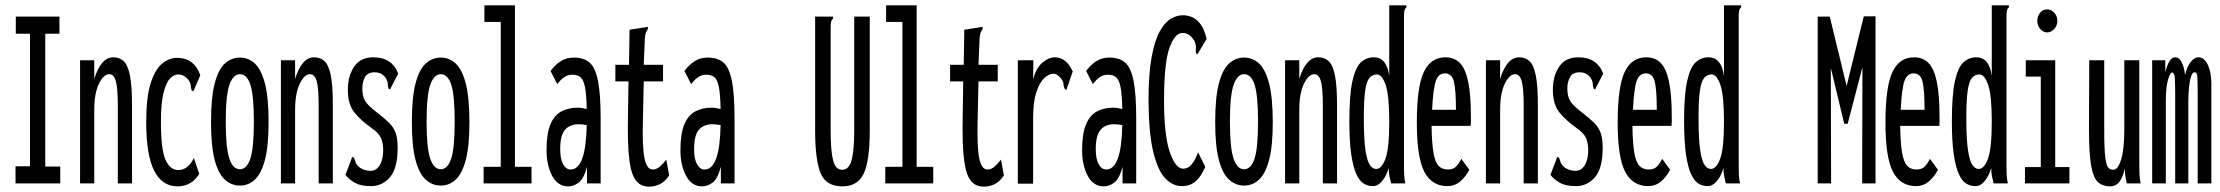

<svg xmlns="http://www.w3.org/2000/svg" viewBox="-20 -685 8290 717"><path d="M38 0V-64H92V-559H39V-623H202V-559H149V-63H205V0Z M279 0V-460H332V-390Q357 -471 403 -471Q426 -471 441.5 -457Q457 -443 465 -404.5Q473 -366 473 -291V0H420V-289Q420 -357 412.5 -382.5Q405 -408 388 -408Q367 -408 349.5 -372.5Q332 -337 332 -273V0Z M644 11Q585 11 555.5 -48Q526 -107 526 -229Q526 -321 542.5 -373.5Q559 -426 585.5 -447.5Q612 -469 641 -469Q705 -469 728 -404L706 -353L702 -344L696 -347Q693 -355 692.5 -365Q692 -375 683 -388Q666 -407 644 -407Q630 -407 615.5 -392.5Q601 -378 591 -339.5Q581 -301 581 -229Q581 -127 598 -88.5Q615 -50 646 -50Q682 -50 704 -95L724 -36Q710 -12 689 -0.5Q668 11 644 11Z M876 8Q844 8 819.5 -14.5Q795 -37 781.5 -88.5Q768 -140 768 -229Q768 -320 781.5 -372.5Q795 -425 819.5 -447.5Q844 -470 876 -470Q908 -470 932 -447.5Q956 -425 969.5 -372.5Q983 -320 983 -229Q983 -140 969.5 -88.5Q956 -37 932 -14.5Q908 8 876 8ZM876 -53Q902 -53 915 -93Q928 -133 928 -230Q928 -330 915 -369Q902 -408 876 -408Q851 -408 837 -369Q823 -330 823 -230Q823 -133 836.5 -93Q850 -53 876 -53Z M1029 0V-460H1082V-390Q1107 -471 1153 -471Q1176 -471 1191.5 -457Q1207 -443 1215 -404.5Q1223 -366 1223 -291V0H1170V-289Q1170 -357 1162.5 -382.5Q1155 -408 1138 -408Q1117 -408 1099.5 -372.5Q1082 -337 1082 -273V0Z M1365 10Q1327 10 1305 -2.5Q1283 -15 1270 -32L1292 -90L1295 -99L1301 -97Q1305 -90 1307 -81.5Q1309 -73 1320 -62Q1330 -54 1341.5 -50.5Q1353 -47 1364 -47Q1385 -47 1398 -68Q1411 -89 1411 -125Q1411 -151 1402.5 -170Q1394 -189 1366 -208Q1328 -235 1303.5 -265Q1279 -295 1279 -350Q1279 -401 1302.5 -436Q1326 -471 1374 -471Q1444 -471 1467 -410L1441 -360L1437 -351L1431 -354Q1428 -362 1428 -372Q1428 -382 1419 -396Q1404 -415 1379 -415Q1353 -415 1343 -397Q1333 -379 1333 -355Q1333 -324 1344.5 -306.5Q1356 -289 1389 -264Q1416 -243 1432.5 -227Q1449 -211 1457 -190Q1465 -169 1465 -133Q1465 -57 1436.5 -23.5Q1408 10 1365 10Z M1626 8Q1594 8 1569.5 -14.5Q1545 -37 1531.5 -88.5Q1518 -140 1518 -229Q1518 -320 1531.5 -372.5Q1545 -425 1569.5 -447.5Q1594 -470 1626 -470Q1658 -470 1682 -447.5Q1706 -425 1719.5 -372.5Q1733 -320 1733 -229Q1733 -140 1719.5 -88.5Q1706 -37 1682 -14.5Q1658 8 1626 8ZM1626 -53Q1652 -53 1665 -93Q1678 -133 1678 -230Q1678 -330 1665 -369Q1652 -408 1626 -408Q1601 -408 1587 -369Q1573 -330 1573 -230Q1573 -133 1586.5 -93Q1600 -53 1626 -53Z M1786 0V-62H1850V-603H1789V-665H1903V-62H1965V0Z M2102 11Q2063 11 2042 -28.5Q2021 -68 2021 -124Q2021 -186 2035.5 -220.5Q2050 -255 2076.5 -269Q2103 -283 2138 -283Q2151 -283 2171 -278Q2170 -330 2165 -357.5Q2160 -385 2149 -395.5Q2138 -406 2117 -406Q2101 -406 2088 -397.5Q2075 -389 2061 -371L2036 -420Q2053 -443 2074 -456.5Q2095 -470 2123 -470Q2160 -470 2181.5 -451.5Q2203 -433 2213 -384Q2223 -335 2223 -243V0H2172V-62Q2160 -17 2141 -3Q2122 11 2102 11ZM2072 -128Q2072 -91 2083 -71.5Q2094 -52 2111 -52Q2168 -52 2171 -218Q2155 -221 2141 -221Q2108 -221 2090 -200.5Q2072 -180 2072 -128Z M2404 12Q2373 12 2355 -10.5Q2337 -33 2330 -89.5Q2323 -146 2325 -248L2327 -381H2278V-443H2329L2331 -574L2389 -583L2399 -585L2400 -578Q2395 -570 2392 -563Q2389 -556 2388 -539L2384 -443H2456V-381H2384L2381 -243Q2378 -139 2386.5 -95.5Q2395 -52 2417 -52Q2433 -52 2446 -64.5Q2459 -77 2468 -89L2479 -30Q2463 -6 2443.5 3Q2424 12 2404 12Z M2602 11Q2563 11 2542 -28.5Q2521 -68 2521 -124Q2521 -186 2535.5 -220.5Q2550 -255 2576.5 -269Q2603 -283 2638 -283Q2651 -283 2671 -278Q2670 -330 2665 -357.5Q2660 -385 2649 -395.5Q2638 -406 2617 -406Q2601 -406 2588 -397.5Q2575 -389 2561 -371L2536 -420Q2553 -443 2574 -456.5Q2595 -470 2623 -470Q2660 -470 2681.5 -451.5Q2703 -433 2713 -384Q2723 -335 2723 -243V0H2672V-62Q2660 -17 2641 -3Q2622 11 2602 11ZM2572 -128Q2572 -91 2583 -71.5Q2594 -52 2611 -52Q2668 -52 2671 -218Q2655 -221 2641 -221Q2608 -221 2590 -200.5Q2572 -180 2572 -128Z M3126 11Q3064 11 3044 -39.5Q3024 -90 3024 -195V-623H3091V-616Q3085 -610 3083.5 -603Q3082 -596 3082 -579V-194Q3082 -120 3091.5 -85Q3101 -50 3126 -51Q3152 -52 3161 -90Q3170 -128 3170 -197V-623H3228V-198Q3228 -83 3205 -36Q3182 11 3126 11Z M3286 0V-62H3350V-603H3289V-665H3403V-62H3465V0Z M3654 12Q3623 12 3605 -10.5Q3587 -33 3580 -89.5Q3573 -146 3575 -248L3577 -381H3528V-443H3579L3581 -574L3639 -583L3649 -585L3650 -578Q3645 -570 3642 -563Q3639 -556 3638 -539L3634 -443H3706V-381H3634L3631 -243Q3628 -139 3636.5 -95.5Q3645 -52 3667 -52Q3683 -52 3696 -64.5Q3709 -77 3718 -89L3729 -30Q3713 -6 3693.5 3Q3674 12 3654 12Z M3781 -460H3839L3838 -388Q3849 -431 3872.5 -451Q3896 -471 3919 -471Q3962 -471 3986 -418L3966 -360L3963 -350L3957 -352Q3952 -360 3951.5 -371Q3951 -382 3940 -395Q3926 -410 3914 -410Q3898 -410 3880 -393.5Q3862 -377 3850 -340.5Q3838 -304 3838 -244V1H3781Z M4102 11Q4063 11 4042 -28.5Q4021 -68 4021 -124Q4021 -186 4035.5 -220.5Q4050 -255 4076.5 -269Q4103 -283 4138 -283Q4151 -283 4171 -278Q4170 -330 4165 -357.5Q4160 -385 4149 -395.5Q4138 -406 4117 -406Q4101 -406 4088 -397.5Q4075 -389 4061 -371L4036 -420Q4053 -443 4074 -456.5Q4095 -470 4123 -470Q4160 -470 4181.5 -451.5Q4203 -433 4213 -384Q4223 -335 4223 -243V0H4172V-62Q4160 -17 4141 -3Q4122 11 4102 11ZM4072 -128Q4072 -91 4083 -71.5Q4094 -52 4111 -52Q4168 -52 4171 -218Q4155 -221 4141 -221Q4108 -221 4090 -200.5Q4072 -180 4072 -128Z M4393 10Q4360 10 4332 -18.5Q4304 -47 4287 -116.5Q4270 -186 4269 -308Q4269 -408 4280.5 -471Q4292 -534 4311 -568Q4330 -602 4352.5 -615Q4375 -628 4396 -628Q4466 -628 4486 -540L4457 -491L4451 -482L4446 -487Q4445 -495 4446 -505.5Q4447 -516 4441 -531Q4430 -549 4419.5 -555.5Q4409 -562 4396 -562Q4367 -562 4347 -505.5Q4327 -449 4327 -312Q4327 -179 4348.5 -117Q4370 -55 4398 -55Q4417 -55 4430.5 -71.5Q4444 -88 4454 -116L4481 -62Q4465 -25 4444.5 -7.5Q4424 10 4393 10Z M4626 8Q4594 8 4569.5 -14.5Q4545 -37 4531.5 -88.5Q4518 -140 4518 -229Q4518 -320 4531.5 -372.5Q4545 -425 4569.5 -447.5Q4594 -470 4626 -470Q4658 -470 4682 -447.5Q4706 -425 4719.5 -372.5Q4733 -320 4733 -229Q4733 -140 4719.5 -88.5Q4706 -37 4682 -14.5Q4658 8 4626 8ZM4626 -53Q4652 -53 4665 -93Q4678 -133 4678 -230Q4678 -330 4665 -369Q4652 -408 4626 -408Q4601 -408 4587 -369Q4573 -330 4573 -230Q4573 -133 4586.5 -93Q4600 -53 4626 -53Z M4779 0V-460H4832V-390Q4857 -471 4903 -471Q4926 -471 4941.5 -457Q4957 -443 4965 -404.5Q4973 -366 4973 -291V0H4920V-289Q4920 -357 4912.5 -382.5Q4905 -408 4888 -408Q4867 -408 4849.5 -372.5Q4832 -337 4832 -273V0Z M5107 10Q5088 10 5072.5 0.5Q5057 -9 5045 -35Q5033 -61 5026 -109Q5019 -157 5019 -233Q5019 -331 5030.5 -382.5Q5042 -434 5062.5 -452.5Q5083 -471 5110 -471Q5159 -471 5168 -401V-665H5232V-658Q5226 -652 5224.5 -645Q5223 -638 5223 -621V-71Q5223 -53 5223.5 -35.5Q5224 -18 5228 0H5175Q5172 -12 5169 -26Q5166 -40 5166 -58Q5158 -29 5142 -9.5Q5126 10 5107 10ZM5119 -54Q5140 -54 5154 -93Q5168 -132 5168 -231Q5168 -329 5154.5 -368Q5141 -407 5122 -407Q5105 -407 5094 -394Q5083 -381 5078 -346Q5073 -311 5073 -244Q5073 -163 5079.5 -122Q5086 -81 5096.5 -67.5Q5107 -54 5119 -54Z M5385 10Q5327 10 5299 -43.5Q5271 -97 5271 -227Q5271 -361 5297 -416Q5323 -471 5378 -471Q5410 -471 5431 -450.5Q5452 -430 5462.5 -381Q5473 -332 5473 -246Q5473 -236 5473 -229.5Q5473 -223 5472 -215H5326Q5327 -151 5333 -115.5Q5339 -80 5352 -66Q5365 -52 5387 -52Q5407 -52 5418 -63.5Q5429 -75 5437 -92L5467 -51Q5453 -24 5432.5 -7Q5412 10 5385 10ZM5328 -275H5417Q5417 -349 5409.5 -380Q5402 -411 5376 -411Q5352 -411 5342 -383Q5332 -355 5328 -275Z M5529 0V-460H5582V-390Q5607 -471 5653 -471Q5676 -471 5691.5 -457Q5707 -443 5715 -404.5Q5723 -366 5723 -291V0H5670V-289Q5670 -357 5662.5 -382.5Q5655 -408 5638 -408Q5617 -408 5599.5 -372.5Q5582 -337 5582 -273V0Z M5865 10Q5827 10 5805 -2.5Q5783 -15 5770 -32L5792 -90L5795 -99L5801 -97Q5805 -90 5807 -81.5Q5809 -73 5820 -62Q5830 -54 5841.5 -50.5Q5853 -47 5864 -47Q5885 -47 5898 -68Q5911 -89 5911 -125Q5911 -151 5902.5 -170Q5894 -189 5866 -208Q5828 -235 5803.5 -265Q5779 -295 5779 -350Q5779 -401 5802.5 -436Q5826 -471 5874 -471Q5944 -471 5967 -410L5941 -360L5937 -351L5931 -354Q5928 -362 5928 -372Q5928 -382 5919 -396Q5904 -415 5879 -415Q5853 -415 5843 -397Q5833 -379 5833 -355Q5833 -324 5844.5 -306.5Q5856 -289 5889 -264Q5916 -243 5932.5 -227Q5949 -211 5957 -190Q5965 -169 5965 -133Q5965 -57 5936.5 -23.5Q5908 10 5865 10Z M6135 10Q6077 10 6049 -43.5Q6021 -97 6021 -227Q6021 -361 6047 -416Q6073 -471 6128 -471Q6160 -471 6181 -450.5Q6202 -430 6212.5 -381Q6223 -332 6223 -246Q6223 -236 6223 -229.5Q6223 -223 6222 -215H6076Q6077 -151 6083 -115.5Q6089 -80 6102 -66Q6115 -52 6137 -52Q6157 -52 6168 -63.5Q6179 -75 6187 -92L6217 -51Q6203 -24 6182.5 -7Q6162 10 6135 10ZM6078 -275H6167Q6167 -349 6159.5 -380Q6152 -411 6126 -411Q6102 -411 6092 -383Q6082 -355 6078 -275Z M6357 10Q6338 10 6322.5 0.5Q6307 -9 6295 -35Q6283 -61 6276 -109Q6269 -157 6269 -233Q6269 -331 6280.5 -382.5Q6292 -434 6312.5 -452.5Q6333 -471 6360 -471Q6409 -471 6418 -401V-665H6482V-658Q6476 -652 6474.5 -645Q6473 -638 6473 -621V-71Q6473 -53 6473.5 -35.5Q6474 -18 6478 0H6425Q6422 -12 6419 -26Q6416 -40 6416 -58Q6408 -29 6392 -9.5Q6376 10 6357 10ZM6369 -54Q6390 -54 6404 -93Q6418 -132 6418 -231Q6418 -329 6404.5 -368Q6391 -407 6372 -407Q6355 -407 6344 -394Q6333 -381 6328 -346Q6323 -311 6323 -244Q6323 -163 6329.5 -122Q6336 -81 6346.5 -67.5Q6357 -54 6369 -54Z M6768 0V-623H6813L6876 -364L6940 -624H6984V0H6934L6935 -434L6880 -223H6867L6817 -431L6818 0Z M7135 10Q7077 10 7049 -43.5Q7021 -97 7021 -227Q7021 -361 7047 -416Q7073 -471 7128 -471Q7160 -471 7181 -450.5Q7202 -430 7212.5 -381Q7223 -332 7223 -246Q7223 -236 7223 -229.5Q7223 -223 7222 -215H7076Q7077 -151 7083 -115.5Q7089 -80 7102 -66Q7115 -52 7137 -52Q7157 -52 7168 -63.5Q7179 -75 7187 -92L7217 -51Q7203 -24 7182.5 -7Q7162 10 7135 10ZM7078 -275H7167Q7167 -349 7159.5 -380Q7152 -411 7126 -411Q7102 -411 7092 -383Q7082 -355 7078 -275Z M7357 10Q7338 10 7322.5 0.5Q7307 -9 7295 -35Q7283 -61 7276 -109Q7269 -157 7269 -233Q7269 -331 7280.5 -382.5Q7292 -434 7312.5 -452.5Q7333 -471 7360 -471Q7409 -471 7418 -401V-665H7482V-658Q7476 -652 7474.5 -645Q7473 -638 7473 -621V-71Q7473 -53 7473.5 -35.5Q7474 -18 7478 0H7425Q7422 -12 7419 -26Q7416 -40 7416 -58Q7408 -29 7392 -9.5Q7376 10 7357 10ZM7369 -54Q7390 -54 7404 -93Q7418 -132 7418 -231Q7418 -329 7404.5 -368Q7391 -407 7372 -407Q7355 -407 7344 -394Q7333 -381 7328 -346Q7323 -311 7323 -244Q7323 -163 7329.5 -122Q7336 -81 7346.5 -67.5Q7357 -54 7369 -54Z M7542 0V-61H7601V-399H7545V-460H7655V-61H7708V0ZM7625 -564Q7610 -564 7599 -577Q7588 -590 7588 -607Q7588 -625 7598.5 -637.5Q7609 -650 7625 -650Q7640 -650 7651.5 -637.5Q7663 -625 7663 -607Q7663 -590 7651.5 -577Q7640 -564 7625 -564Z M7859 11Q7832 11 7814.5 -5Q7797 -21 7789 -67Q7781 -113 7781 -202L7782 -460H7838V-198Q7838 -128 7842 -97Q7846 -66 7853.5 -58.5Q7861 -51 7872 -51Q7889 -51 7901 -89Q7913 -127 7913 -203V-460H7969V-71Q7969 -53 7969.5 -35.5Q7970 -18 7974 0H7922Q7919 -15 7917 -27Q7915 -39 7915 -56Q7909 -27 7896 -8Q7883 11 7859 11Z M8017 0V-460H8066V-415Q8072 -440 8081 -455.5Q8090 -471 8103 -471Q8118 -471 8127.5 -452Q8137 -433 8140 -404Q8146 -434 8160 -452.5Q8174 -471 8190 -471Q8213 -471 8226.5 -439Q8240 -407 8238 -351V0H8187V-328Q8187 -385 8185.5 -400Q8184 -415 8176 -415Q8167 -415 8162 -399Q8157 -383 8154.5 -358Q8152 -333 8152 -306V0H8103V-322Q8103 -376 8101.5 -395Q8100 -414 8091 -414Q8084 -414 8076 -386.5Q8068 -359 8068 -309V0Z"/></svg>

Font: Inconsolata UltraCondensed Medium
Style: Regular
Weight: 500
Width: 1
Monospace: yes
Designer: Raph Levien, Cyreal, Brenton Simpson
Foundry: Raph Levien, Cyreal, Google
Version: Version 3.001; ttfautohint (v1.8.2.53-6de2)